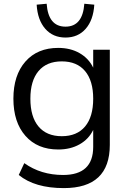

<svg xmlns="http://www.w3.org/2000/svg" viewBox="-20 -802 687 1015"><path d="M317.4 192.4Q164.1 192.4 79.1 123L108.4 60.5Q196.3 123 313.5 123Q472.7 123 472.7 -25.4V-115.2Q449.2 -66.4 400.9 -39.1Q352.5 -11.7 288.1 -11.7Q177.7 -11.7 114.3 -84Q50.8 -156.2 50.8 -280.3Q50.8 -404.3 114.3 -476.6Q177.7 -548.8 288.1 -548.8Q352.5 -548.8 400.9 -521Q449.2 -493.2 472.7 -444.3V-539.1H560.5V-36.1Q560.5 192.4 317.4 192.4ZM140.6 -280.3Q140.6 -184.6 183.6 -133.3Q226.6 -82 306.6 -82Q386.7 -82 429.7 -133.3Q472.7 -184.6 472.7 -280.3Q472.7 -375 429.7 -426.3Q386.7 -477.5 306.6 -477.5Q226.6 -477.5 183.6 -426.3Q140.6 -375 140.6 -280.3ZM173.8 -777.3 226.6 -782.2Q235.4 -661.1 326.2 -661.1Q417 -661.1 425.8 -782.2L478.5 -777.3Q473.6 -696.3 433.1 -649.9Q392.6 -603.5 326.2 -603.5Q259.8 -603.5 219.2 -649.9Q178.7 -696.3 173.8 -777.3Z"/></svg>

Font: Min Sans
Style: Regular
Weight: 400
Designer: Jinseong-Kim, NotoSansCJK, Nunito
Foundry: Jinseong-Kim
Version: Version 1.400;Glyphs 3.1.2 (3151)